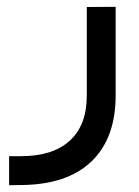

<svg xmlns="http://www.w3.org/2000/svg" viewBox="-20 -316 409 565"><path d="M41 143.6Q135.7 143.6 185.5 97.9Q235.4 52.2 235.4 -34.7V-295.4L320.3 -295.9V-34.7Q320.3 90.8 249 159.2Q177.7 227.5 42 228.5L6.8 229V143.6Z"/></svg>

Font: Shabnam FD-WOL
Style: FD-WOL
Weight: 400
Foundry: DejaVu fonts team - Redesigned by Saber Rastikerdar - Based on Vazir font
Version: Version 5.0.1